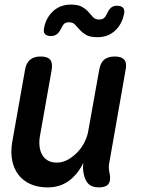

<svg xmlns="http://www.w3.org/2000/svg" viewBox="-20 -806 640 836"><path d="M411 10Q382 10 366.5 -4Q351 -18 345 -47Q342 -59 341.5 -72Q341 -85 343 -97Q318 -46 279 -18Q240 10 188 10Q145 10 112.5 -4.5Q80 -19 60 -45.5Q40 -72 33 -107.5Q26 -143 33 -186L89 -502Q94 -532 111 -546Q128 -560 157 -560Q187 -560 198.5 -546Q210 -532 205 -502L154 -214Q150 -192 152 -171Q154 -150 162.5 -134Q171 -118 187 -108Q203 -98 227 -98Q253 -98 276 -111Q299 -124 317.5 -143.5Q336 -163 348 -187Q360 -211 364 -234L412 -502Q417 -532 433.5 -546Q450 -560 480 -560Q509 -560 521 -546Q533 -532 527 -502L456 -98Q453 -85 454 -72.5Q455 -60 458 -47Q463 -18 451.5 -4Q440 10 411 10ZM248 -685Q238 -665 227.5 -657Q217 -649 202 -649Q183 -649 175.5 -658Q168 -667 172 -685Q181 -730 212 -758Q243 -786 289 -786Q320 -786 337.5 -776Q355 -766 365.5 -753.5Q376 -741 385.5 -731Q395 -721 412 -721Q426 -721 433.5 -728Q441 -735 445 -745Q454 -765 464 -773Q474 -781 489 -781Q508 -781 516 -772Q524 -763 520 -745Q511 -700 480.5 -672Q450 -644 404 -644Q372 -644 355 -654Q338 -664 327 -676.5Q316 -689 306.5 -699Q297 -709 280 -709Q266 -709 259 -702Q252 -695 248 -685Z"/></svg>

Font: Maple Mono NL SemiBold
Style: Italic
Weight: 600
Italic angle: -10°
Monospace: yes
Designer: subframe7536
Version: Version 7.000